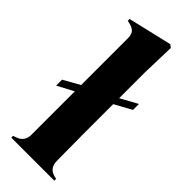

<svg xmlns="http://www.w3.org/2000/svg" viewBox="-234 -728 754 754"><g transform="rotate(45 143.0 -350.5)"><path d="M23 0V-10L35 -14Q71 -26 71 -64V-305L3 -269V-302L71 -340V-599Q71 -619 63 -629.5Q55 -640 35 -645L22 -648V-658L205 -701L217 -692L213 -552V-409L284 -448V-415L213 -376V-210Q213 -173 213.5 -136.5Q214 -100 214 -64Q214 -44 222 -31.5Q230 -19 249 -13L262 -10V0Z"/></g></svg>

Font: DeepMind Serif Display
Style: Regular
Weight: 400
Designer: Frank Grießhammer / Modifications: Colophon Foundry
Foundry: Colophon Foundry
Version: Version 5.003; ttfautohint (v1.8.2)